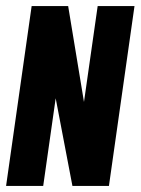

<svg xmlns="http://www.w3.org/2000/svg" viewBox="-22 -611 462 631"><path d="M-2 0 82 -591H202L254 -276L299 -591H420L336 0H216L161 -288L120 0Z"/></svg>

Font: Alumni Sans Thin ExtraBold
Style: Italic
Weight: 800
Italic angle: -8°
Version: Version 1.016